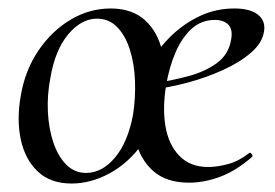

<svg xmlns="http://www.w3.org/2000/svg" viewBox="-20 -419 650 453"><path d="M149 14Q99 14 69 -14.5Q39 -43 29 -90Q19 -137 29 -193Q39 -253 70.5 -299.5Q102 -346 146.5 -372.5Q191 -399 241 -399Q292 -399 322.5 -371Q353 -343 363 -296.5Q373 -250 362 -193Q350 -127 316.5 -80.5Q283 -34 238.5 -10Q194 14 149 14ZM183 -11Q221 -11 251.5 -47.5Q282 -84 294 -149Q300 -189 298.5 -228.5Q297 -268 286.5 -301.5Q276 -335 256.5 -355Q237 -375 209 -375Q172 -375 141 -338Q110 -301 99 -236Q91 -195 93 -155Q95 -115 106 -82.5Q117 -50 136.5 -30.5Q156 -11 183 -11ZM426 12Q372 12 341 -16Q310 -44 300 -88Q290 -132 299 -181Q307 -221 327.5 -259.5Q348 -298 379 -329.5Q410 -361 449 -380Q488 -399 533 -399Q570 -399 588.5 -384.5Q607 -370 603 -345Q599 -318 572.5 -295Q546 -272 506.5 -254Q467 -236 422.5 -224Q378 -212 338 -208L341 -222Q386 -229 425 -239.5Q464 -250 491.5 -270Q519 -290 525 -324Q530 -349 519 -360.5Q508 -372 487 -372Q455 -372 432 -351Q409 -330 394 -295Q379 -260 372 -218Q363 -164 370.5 -120.5Q378 -77 403.5 -51Q429 -25 471 -25Q493 -25 518.5 -32Q544 -39 568 -58Q570 -60 573.5 -56Q577 -52 575 -49Q537 -16 499.5 -2Q462 12 426 12Z"/></svg>

Font: Cormorant Infant Light Medium
Style: Italic
Weight: 500
Italic angle: -10°
Version: Version 4.001